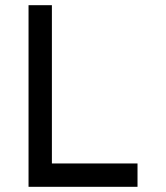

<svg xmlns="http://www.w3.org/2000/svg" viewBox="-20 -720 640 740"><path d="M180 -700V-90H510V0H90V-700Z"/></svg>

Font: Fliege Mono Thin
Style: Regular
Weight: 100
Version: Version 0.020;Glyphs 3.3 (3306)